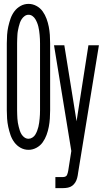

<svg xmlns="http://www.w3.org/2000/svg" viewBox="-20 -763 540 988"><path d="M127 8Q148 8 167.5 -2.5Q187 -13 199.5 -30.5Q212 -48 219.5 -68.5Q227 -89 231 -110Q235 -131 236.5 -152.5Q238 -174 238 -195V-540Q238 -562 236.5 -583.5Q235 -605 231 -625.5Q227 -646 219.5 -666.5Q212 -687 199.5 -704.5Q187 -722 167.5 -732.5Q148 -743 127 -743Q105 -743 86 -732.5Q67 -722 54 -704.5Q41 -687 34 -666.5Q27 -646 22.5 -625.5Q18 -605 16.5 -583.5Q15 -562 15 -540V-195Q15 -174 16.5 -152.5Q18 -131 22.5 -110Q27 -89 34 -68.5Q41 -48 54 -30.5Q67 -13 86 -2.5Q105 8 127 8ZM265 205H305Q317 205 329.5 202.5Q342 200 351.5 193Q361 186 367.5 175.5Q374 165 377 153Q379 146 380 139.5Q381 133 382 126L489 -530H435L374 -139L311 -530H258L347 14L331 116Q330 121 328.5 127Q327 133 324.5 138Q322 143 316.5 145.5Q311 148 305 148H265ZM127 -49Q116 -49 107 -55Q98 -61 92 -70Q86 -79 82.5 -89.5Q79 -100 76.5 -110Q74 -120 72 -131Q70 -142 69.5 -152.5Q69 -163 68.5 -173.5Q68 -184 68 -195V-540Q68 -551 68.5 -561.5Q69 -572 69.5 -583Q70 -594 72 -604.5Q74 -615 76.5 -625.5Q79 -636 82.5 -646Q86 -656 92 -665Q98 -674 107 -680.5Q116 -687 127 -687Q138 -687 147 -680.5Q156 -674 161.5 -665Q167 -656 171 -646Q175 -636 177.5 -625.5Q180 -615 181.5 -604.5Q183 -594 184 -583Q185 -572 185.5 -561.5Q186 -551 186 -540V-195Q186 -184 185.5 -173.5Q185 -163 184 -152.5Q183 -142 181.5 -131Q180 -120 177.5 -110Q175 -100 171 -89.5Q167 -79 161.5 -70Q156 -61 146.5 -55Q137 -49 127 -49Z"/></svg>

Font: Iosevka SS09 Light
Style: Regular
Weight: 300
Monospace: yes
Designer: Belleve Invis
Foundry: Belleve Invis
Version: Version 5.2.1; ttfautohint (v1.8.3)